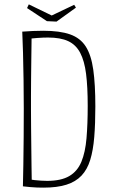

<svg xmlns="http://www.w3.org/2000/svg" viewBox="-20 -849 516 880"><path d="M179 11Q165 11 150 10.5Q135 10 119 8.5Q103 7 85 5L107 -28Q124 -25 139 -23.5Q154 -22 168.5 -21Q183 -20 196 -20Q260 -20 297.5 -42Q335 -64 353 -107.5Q371 -151 376.5 -215.5Q382 -280 382 -364Q382 -451 374.5 -510.5Q367 -570 347.5 -607Q328 -644 292.5 -660.5Q257 -677 200 -677Q179 -677 151 -675Q123 -673 96 -669L82 -704Q108 -706 132 -707Q156 -708 178 -708Q254 -708 301 -691.5Q348 -675 373 -636Q398 -597 407.5 -529.5Q417 -462 417 -361Q417 -282 412 -221Q407 -160 393.5 -116Q380 -72 353.5 -44Q327 -16 284.5 -2.5Q242 11 179 11ZM85 5Q86 -35 87 -95Q88 -155 88.5 -222.5Q89 -290 89 -352Q89 -415 88 -481.5Q87 -548 85.5 -606.5Q84 -665 82 -704L125 -702Q125 -687 124.5 -653.5Q124 -620 123.5 -577Q123 -534 122.5 -489.5Q122 -445 122 -407.5Q122 -370 122 -348Q122 -311 122.5 -265Q123 -219 123.5 -172Q124 -125 124.5 -85Q125 -45 125.5 -20.5Q126 4 126 4ZM239 -750 195 -752 104 -812 112 -829 217 -778 320 -827 328 -814Z"/></svg>

Font: Truculenta Thin
Style: Regular
Weight: 250
Version: Version 1.002